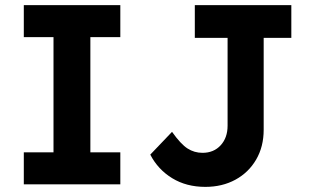

<svg xmlns="http://www.w3.org/2000/svg" viewBox="-20 -720 1218 750"><path d="M73 0V-125H189V-575H73V-700H450V-575H333V-125H450V0ZM782 10Q708 10 652.5 -24Q597 -58 567 -116L652 -205Q686 -157 712.5 -140Q739 -123 771 -123Q815 -123 842 -152.5Q869 -182 869 -229V-572H741V-700H1118V-572H1010V-213Q1010 -147 980.5 -96.5Q951 -46 899.5 -18Q848 10 782 10Z"/></svg>

Font: Lexend SemiBold
Style: Regular
Weight: 600
Designer: Bonnie Shaver-Troup, Thomas Jockin
Foundry: Lexend
Version: Version 1.005; ttfautohint (v1.8.3)